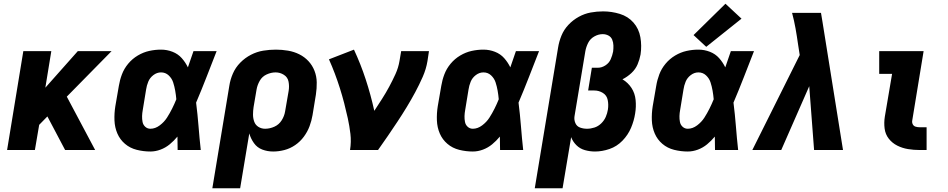

<svg xmlns="http://www.w3.org/2000/svg" viewBox="-20 -804 5080 1029"><path d="M18 0H167L190 -135L234 -180L329 0H490L338 -286L578 -530H397L223 -334L255 -530H105Z M786 8Q813 8 840 -2Q867 -12 889.5 -30.5Q912 -49 931 -72Q931 -36 932 0H1056Q1049 -64 1044 -127.5Q1039 -191 1031 -254Q1060 -322 1087 -391.5Q1114 -461 1141 -530H1017Q1002 -486 987 -443Q974 -470 954 -492.5Q934 -515 904.5 -526.5Q875 -538 843 -538Q811 -538 779.5 -531Q748 -524 718.5 -506.5Q689 -489 667 -462.5Q645 -436 633.5 -405.5Q622 -375 617 -344L598 -234Q592 -196 593.5 -158.5Q595 -121 609 -88.5Q623 -56 650 -33Q677 -10 713 -1Q749 8 786 8ZM786 -114Q770 -114 758.5 -124.5Q747 -135 744 -150.5Q741 -166 741.5 -182Q742 -198 745 -214L763 -324Q766 -345 774.5 -366Q783 -387 802 -401.5Q821 -416 843 -416Q867 -416 884 -400Q901 -384 908 -362.5Q915 -341 919 -318Q923 -295 925 -272Q915 -247 902.5 -222Q890 -197 875 -173.5Q860 -150 836 -132Q812 -114 786 -114Z M1118 205H1267L1316 -89Q1324 -61 1341 -37Q1358 -13 1385.5 -2.5Q1413 8 1444 8Q1474 8 1504.5 0Q1535 -8 1562 -26.5Q1589 -45 1608.5 -71.5Q1628 -98 1639 -127.5Q1650 -157 1655 -187L1673 -297Q1678 -330 1677.5 -362.5Q1677 -395 1665.5 -424.5Q1654 -454 1633 -476.5Q1612 -499 1584 -513Q1556 -527 1523.5 -532.5Q1491 -538 1459 -538Q1425 -538 1391 -532.5Q1357 -527 1325 -510.5Q1293 -494 1267.5 -468Q1242 -442 1228 -409.5Q1214 -377 1209 -344ZM1401 -114Q1381 -114 1365 -124Q1349 -134 1342.5 -152Q1336 -170 1336 -190Q1336 -210 1339 -230L1355 -324Q1359 -348 1372 -371Q1385 -394 1409 -405Q1433 -416 1457 -416Q1481 -416 1501.5 -403Q1522 -390 1526.5 -366Q1531 -342 1527 -317L1508 -207Q1504 -182 1489.5 -159Q1475 -136 1450.5 -125Q1426 -114 1401 -114Z M1856 0H2006Q2033 -38 2059 -76Q2085 -114 2110.5 -152.5Q2136 -191 2160 -230.5Q2184 -270 2205.5 -310Q2227 -350 2245.5 -392Q2264 -434 2271 -477L2279 -530H2130L2121 -477Q2115 -441 2099.5 -407Q2084 -373 2066 -339.5Q2048 -306 2027.5 -274Q2007 -242 1986 -210Q1967 -296 1940 -378.5Q1913 -461 1877 -538L1743 -486Q1760 -448 1774.5 -409.5Q1789 -371 1801.5 -331.5Q1814 -292 1824.5 -251.5Q1835 -211 1844 -170Q1853 -129 1858 -86.5Q1863 -44 1856 0Z M2514 8Q2541 8 2568 -2Q2595 -12 2617.5 -30.5Q2640 -49 2659 -72Q2659 -36 2660 0H2784Q2777 -64 2772 -127.5Q2767 -191 2759 -254Q2788 -322 2815 -391.5Q2842 -461 2869 -530H2745Q2730 -486 2715 -443Q2702 -470 2682 -492.5Q2662 -515 2632.5 -526.5Q2603 -538 2571 -538Q2539 -538 2507.5 -531Q2476 -524 2446.5 -506.5Q2417 -489 2395 -462.5Q2373 -436 2361.5 -405.5Q2350 -375 2345 -344L2326 -234Q2320 -196 2321.5 -158.5Q2323 -121 2337 -88.5Q2351 -56 2378 -33Q2405 -10 2441 -1Q2477 8 2514 8ZM2514 -114Q2498 -114 2486.5 -124.5Q2475 -135 2472 -150.5Q2469 -166 2469.5 -182Q2470 -198 2473 -214L2491 -324Q2494 -345 2502.5 -366Q2511 -387 2530 -401.5Q2549 -416 2571 -416Q2595 -416 2612 -400Q2629 -384 2636 -362.5Q2643 -341 2647 -318Q2651 -295 2653 -272Q2643 -247 2630.5 -222Q2618 -197 2603 -173.5Q2588 -150 2564 -132Q2540 -114 2514 -114Z M2846 205H2995L3041 -69Q3050 -45 3069 -26Q3088 -7 3114.5 0.5Q3141 8 3169 8Q3207 8 3246.5 -5.5Q3286 -19 3316 -50Q3346 -81 3362 -119Q3378 -157 3384 -196Q3390 -232 3386.5 -268Q3383 -304 3364.5 -332.5Q3346 -361 3316 -379Q3342 -392 3364 -412.5Q3386 -433 3397 -459Q3408 -485 3413 -512Q3420 -559 3412 -604.5Q3404 -650 3375 -683Q3346 -716 3302 -729.5Q3258 -743 3212 -743Q3179 -743 3146 -737Q3113 -731 3082 -714Q3051 -697 3026.5 -671Q3002 -645 2989 -613Q2976 -581 2971 -549ZM3126 -114Q3106 -114 3088.5 -120.5Q3071 -127 3063.5 -144.5Q3056 -162 3059 -181L3117 -529Q3121 -552 3132 -574Q3143 -596 3165 -608.5Q3187 -621 3210 -621Q3227 -621 3241 -613.5Q3255 -606 3261 -591.5Q3267 -577 3267.5 -560.5Q3268 -544 3266 -528Q3262 -507 3253 -486.5Q3244 -466 3224.5 -453.5Q3205 -441 3185 -441H3152L3132 -319H3165Q3190 -319 3211 -306Q3232 -293 3237 -268Q3242 -243 3238 -217Q3235 -197 3226.5 -177.5Q3218 -158 3202 -142.5Q3186 -127 3166 -120.5Q3146 -114 3126 -114Z M3666 8Q3693 8 3720 -2Q3747 -12 3769.5 -30.5Q3792 -49 3811 -72Q3811 -36 3812 0H3936Q3929 -64 3924 -127.5Q3919 -191 3911 -254Q3940 -322 3967 -391.5Q3994 -461 4021 -530H3897Q3882 -486 3867 -443Q3854 -470 3834 -492.5Q3814 -515 3784.5 -526.5Q3755 -538 3723 -538Q3691 -538 3659.5 -531Q3628 -524 3598.5 -506.5Q3569 -489 3547 -462.5Q3525 -436 3513.5 -405.5Q3502 -375 3497 -344L3478 -234Q3472 -196 3473.5 -158.5Q3475 -121 3489 -88.5Q3503 -56 3530 -33Q3557 -10 3593 -1Q3629 8 3666 8ZM3666 -114Q3650 -114 3638.5 -124.5Q3627 -135 3624 -150.5Q3621 -166 3621.5 -182Q3622 -198 3625 -214L3643 -324Q3646 -345 3654.5 -366Q3663 -387 3682 -401.5Q3701 -416 3723 -416Q3747 -416 3764 -400Q3781 -384 3788 -362.5Q3795 -341 3799 -318Q3803 -295 3805 -272Q3795 -247 3782.5 -222Q3770 -197 3755 -173.5Q3740 -150 3716 -132Q3692 -114 3666 -114ZM3765 -553 3954 -704 3868 -784 3697 -616Z M4012 0H4167L4317 -342L4343 0H4498L4404 -587L4388 -687L4380 -735H4225Q4236 -694 4243.5 -652Q4251 -610 4257 -567L4266 -509Z M4909 0H4946V-122H4909Q4898 -122 4887.5 -125Q4877 -128 4872 -137.5Q4867 -147 4869 -158L4930 -530H4692V-408H4761L4722 -178Q4717 -146 4721 -115Q4725 -84 4743.5 -60.5Q4762 -37 4789 -23.5Q4816 -10 4846.5 -5Q4877 0 4909 0Z"/></svg>

Font: Iosevka Sparkle Heavy Oblique
Style: Regular
Weight: 900
Italic angle: -9°
Designer: Belleve Invis
Foundry: Belleve Invis
Version: Version 4.5.0; ttfautohint (v1.8.3)